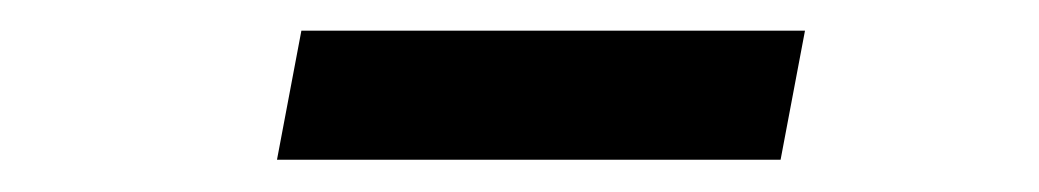

<svg xmlns="http://www.w3.org/2000/svg" viewBox="-20 -388 660 122"><path d="M156 -286.5H476L491.5 -368.5H171.5Z"/></svg>

Font: Monaspace Neon
Style: Italic
Weight: 400
Italic angle: -11°
Designer: Riley Cran & the Lettermatic Team
Foundry: Lettermatic
Version: Version 1.200 (Monaspace Neon)